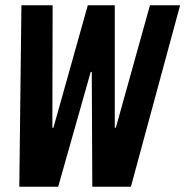

<svg xmlns="http://www.w3.org/2000/svg" viewBox="-20 -706 701 726"><path d="M53 0 61 -686H179L178 -223H182L312 -686H414V-223H418L547 -686H661L475 0H329L327 -434H323L200 0Z"/></svg>

Font: Chivo Mono SemiBold
Style: Italic
Weight: 600
Italic angle: -8.05°
Monospace: yes
Version: Version 1.008